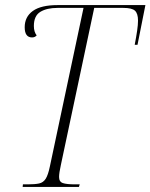

<svg xmlns="http://www.w3.org/2000/svg" viewBox="-20 -734 591 754"><path d="M69 0 70 -10H89Q117 -10 133.5 -13.5Q150 -17 159.5 -32Q169 -47 176 -81L308 -703H206Q164 -703 138.5 -687.5Q113 -672 113 -632Q113 -609 124 -595Q117 -587 106 -587Q77 -587 77 -627Q77 -668 109 -691Q141 -714 206 -714H551L520 -558H509Q515 -589 518.5 -613Q522 -637 522 -653Q522 -681 510 -692Q498 -703 464 -703H350L219 -86Q212 -55 212 -39Q212 -20 227 -15Q242 -10 275 -10H293L290 0Z"/></svg>

Font: Noto Serif Display Condensed ExtraLight
Style: Italic
Weight: 200
Width: 3
Italic angle: -12°
Designer: Monotype Design Team
Foundry: Monotype Imaging Inc.
Version: Version 2.009